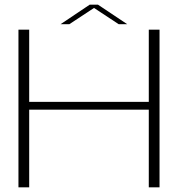

<svg xmlns="http://www.w3.org/2000/svg" viewBox="-20 -802 806 822"><path d="M59 0H105V-332.5H617V0H663V-675H617V-366H105V-675H59ZM239.5 -698.5H277L382.5 -768L488 -698.5H524.5L399.5 -782H364Z"/></svg>

Font: Anybody Expanded ExtraLight
Style: Regular
Weight: 250
Width: 7
Version: Version 1.113;gftools[0.9.25]